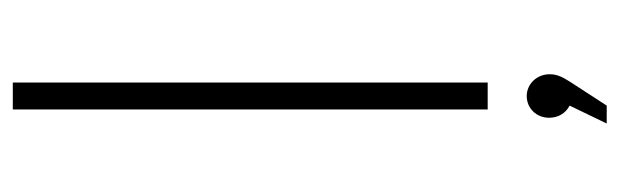

<svg xmlns="http://www.w3.org/2000/svg" viewBox="-354 -428 968 300"><g transform="rotate(-90 130.0 -278.0)"><path d="M151 -742H109V0H151ZM130 61C111 61 96 76 96 96C96 110 103 122 115 128L87 186H115L152 129C159 118 164 109 164 97C164 76 148 61 130 61Z"/></g></svg>

Font: Montserrat ExtraLight
Style: Regular
Weight: 250
Designer: Julieta Ulanovsky
Foundry: Julieta Ulanovsky
Version: Version 4.000